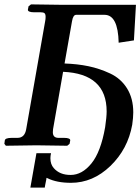

<svg xmlns="http://www.w3.org/2000/svg" viewBox="-21 -668 643 880"><path d="M585 -96.2Q564.9 15.6 484.9 92.8Q404.8 169.9 304.2 169.9Q239.3 169.9 196.8 148.9Q196.8 148.9 192.9 147Q192.9 147 190.9 150.9H191.9Q191.9 151.9 189.9 160.9Q188 169.9 186 180.4Q184.1 190.9 184.1 191.9H118.2L146 34.2H212.9Q210 46.4 210 57.1Q210 85 225.1 102.1Q252.9 134.3 303.2 133.8Q355 133.8 397.9 81.3Q440.9 28.8 460.9 -85Q467.8 -131.8 467.8 -157.2Q467.8 -330.1 268.1 -338.9L222.2 -76.2Q221.2 -71.3 221.2 -62Q221.2 -36.1 247.1 -36.1H272.9Q287.1 -36.1 294.4 -33Q301.8 -29.8 300.8 -23.9L297.9 -8.8L287.1 0Q181.2 -2 146 -2L5.9 0L-1 -8.8L1 -23.9Q2 -36.1 33.2 -36.1H59.1Q92.3 -36.1 99.1 -76.2L186 -570.8Q188 -579.6 188 -590.8Q188 -603 183.1 -607.4Q178.2 -611.8 164.1 -611.8H133.8Q120.6 -611.8 113.3 -615Q106 -618.2 106.9 -624L109.9 -639.2L121.1 -647.9Q248 -646 259.8 -646H602.1L592.8 -482.9L522.9 -472.2Q520 -600.1 458 -600.1H328.1Q314 -600.1 309.1 -570.8L274.9 -377Q334 -375 384.5 -364.5Q435.1 -354 484.1 -331.1Q533.2 -308.1 561.5 -262.5Q589.8 -216.8 589.8 -152.8Q589.8 -129.4 585 -96.2Z"/></svg>

Font: Linux Libertine
Style: Semibold Italic
Weight: 600
Italic angle: -11.5°
Designer: Philipp H. Poll
Foundry: Philipp H. Poll
Version: Version 5.1.2 ; ttfautohint (v0.9)